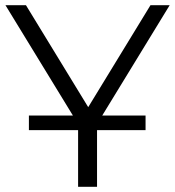

<svg xmlns="http://www.w3.org/2000/svg" viewBox="-20 -720 675 740"><path d="M354 -242V0H281V-242L1 -700H80L320 -307L560 -700H634ZM91.4 -274.6H541V-218.5H91.4Z"/></svg>

Font: Montserrat-Regular
Style: Regular
Weight: 400
Version: Version 7.200